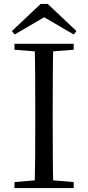

<svg xmlns="http://www.w3.org/2000/svg" viewBox="-20 -949 445 969"><path d="M221 -929 366 -792 352 -775 174 -879H232L54 -775L40 -792L185 -929ZM53 0V-30L191 -42H212L352 -30V0ZM155 0Q157 -84 157.5 -168Q158 -252 158 -337V-391Q158 -476 157.5 -560.5Q157 -645 155 -728H249Q247 -645 246.5 -560.5Q246 -476 246 -391V-337Q246 -252 246.5 -168Q247 -84 249 0ZM53 -698V-728H352V-698L212 -687H191Z"/></svg>

Font: Noto Serif KR
Style: Regular
Weight: 400
Designer: Ryoko NISHIZUKA  (kana & ideographs); Frank Grießhammer (Latin, Greek & Cyrillic); Wenlong ZHANG  (bopomofo); Sandoll Co
Foundry: Adobe
Version: Version 2.003-H1;hotconv 1.1.1;makeotfexe 2.6.0